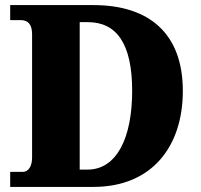

<svg xmlns="http://www.w3.org/2000/svg" viewBox="-20 -734 788 754"><path d="M20 0H347C576 0 698 -158 698 -377C698 -604 564 -714 347 -714H20V-655H62C89 -655 106 -639 106 -600V-115C106 -82 92 -59 70 -59H20ZM324 -68H293V-647H325C437 -647 499 -564 499 -377C499 -190 437 -68 324 -68Z"/></svg>

Font: Noto Serif Devanagari SemiCondensed Black
Style: Regular
Weight: 900
Width: 4
Designer: Universal Thirst, Indian Type Foundry and the Monotype Design Team
Foundry: Monotype Imaging Inc.
Version: Version 2.004